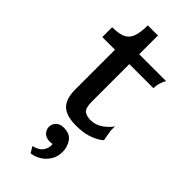

<svg xmlns="http://www.w3.org/2000/svg" viewBox="-275 -648 964 964"><g transform="rotate(45 206.5 -166.0)"><path d="M241 10Q172 10 141 -19.5Q110 -49 110 -116V-398H20V-468Q66 -468 92 -479.5Q118 -491 129 -520Q140 -549 140 -601H212V-468H403Q396 -458 389.5 -438.5Q383 -419 383 -398H212V-131Q212 -85 229 -73Q246 -61 272 -61Q309 -61 339 -83Q369 -105 382 -126V-95L392 -38Q377 -22 338 -6Q299 10 241 10ZM178 269 159 237Q198 228 212.5 204.5Q227 181 223 158Q214 160 205 160Q178 160 163.5 145Q149 130 149 110Q149 90 163.5 75Q178 60 205 60Q249 60 268 88Q287 116 287 151Q287 186 270 212Q253 238 228 252.5Q203 267 178 269Z"/></g></svg>

Font: Red Rose
Style: Regular
Weight: 400
Designer: Jaikishan Patel
Version: Version 2.000; ttfautohint (v1.8.3)